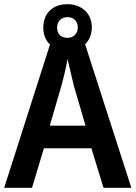

<svg xmlns="http://www.w3.org/2000/svg" viewBox="-20 -898 648 918"><path d="M475 0H608L387 -686C407 -706 419 -733 419 -768C419 -835 369 -878 302 -878C233 -878 187 -835 187 -766C187 -732 199 -704 219 -685L0 0H133L190 -189H417ZM303 -717C270 -717 253 -737 253 -766C253 -797 274 -816 303 -816C332 -816 352 -797 352 -766C352 -737 331 -717 303 -717ZM334 -485 389 -297H218L273 -486C283 -521 296 -576 303 -616C310 -582 327 -516 334 -485Z"/></svg>

Font: Noto Sans Lao Looped SemiCondensed SemiBold
Style: Regular
Weight: 600
Width: 4
Designer: Mark Frömberg, Ben Mitchell
Foundry: The Fontpad Ltd
Version: Version 1.002